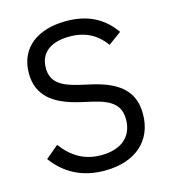

<svg xmlns="http://www.w3.org/2000/svg" viewBox="-108 -797 797 897"><g transform="rotate(-15 290.5 -349.0)"><path d="M289 12C439 12 529 -70 529 -198C529 -302 470 -362 334 -393L277 -406C189 -426 146 -456 146 -522C146 -597 201 -636 290 -636C371 -636 424 -603 462 -550L525 -596C473 -670 399 -710 294 -710C157 -710 63 -643 63 -519C63 -412 133 -356 260 -327L317 -314C409 -293 446 -260 446 -194C446 -114 392 -62 292 -62C211 -62 153 -97 104 -162L42 -110C98 -34 177 12 289 12Z"/></g></svg>

Font: LVC Sans
Style: Regular
Weight: 400
Designer: Mike Abbink, Paul van der Laan, Pieter van Rosmalen
Foundry: Bold Monday
Version: Version 3.0